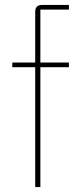

<svg xmlns="http://www.w3.org/2000/svg" viewBox="-20 -760 325 780"><path d="M123 0H144V-487H260V-506H144V-721H260V-740H152C132 -740 123 -731 123 -711V-506H30V-487H123Z"/></svg>

Font: IBM Plex Thai Looped Thin
Style: Regular
Weight: 100
Designer: Mike Abbink, Paul van der Laan, Pieter van Rosmalen, Ben Mitchell, Mark Frömberg
Foundry: Bold Monday
Version: Version 1.0